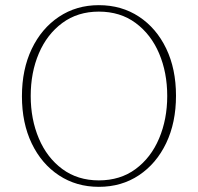

<svg xmlns="http://www.w3.org/2000/svg" viewBox="-20 -710 767 744"><path d="M363 14Q276 14 208.5 -30.5Q141 -75 103 -154Q65 -233 65 -337Q65 -441 103 -520.5Q141 -600 208.5 -645Q276 -690 363 -690Q451 -690 518.5 -645.5Q586 -601 624 -522Q662 -443 662 -339Q662 -235 624 -155.5Q586 -76 518.5 -31Q451 14 363 14ZM363 -11Q446 -11 505.5 -55Q565 -99 596.5 -173.5Q628 -248 628 -338Q628 -429 596.5 -503Q565 -577 505.5 -621Q446 -665 363 -665Q281 -665 221.5 -621Q162 -577 130.5 -503Q99 -429 99 -338Q99 -248 130.5 -173.5Q162 -99 221.5 -55Q281 -11 363 -11Z"/></svg>

Font: Source Serif 4 SmText ExtraLight
Style: Regular
Weight: 200
Designer: Frank Grießhammer
Foundry: Adobe
Version: Version 4.005;hotconv 1.1.0;makeotfexe 2.6.0